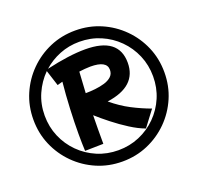

<svg xmlns="http://www.w3.org/2000/svg" viewBox="-125 -876 1023 992"><g transform="rotate(-20 386.0 -380.0)"><path d="M386 -20Q311 -20 246 -48Q181 -76 131.5 -125.5Q82 -175 54 -240Q26 -305 26 -380Q26 -455 54 -520Q82 -585 131.5 -634.5Q181 -684 246 -712Q311 -740 386 -740Q461 -740 526 -712Q591 -684 640.5 -634.5Q690 -585 718 -520Q746 -455 746 -380Q746 -305 718 -240Q690 -175 640.5 -125.5Q591 -76 526 -48Q461 -20 386 -20ZM222 -138Q221 -158 220.5 -181.5Q220 -205 220 -231Q220 -295 223.5 -369.5Q227 -444 234 -514Q219 -510 205 -506L177 -593Q136 -552 112 -497.5Q88 -443 88 -380Q88 -318 111 -264Q134 -210 175 -169Q216 -128 270 -105Q324 -82 386 -82Q448 -82 502 -105Q556 -128 597 -169Q638 -210 661 -264Q684 -318 684 -380Q684 -442 661 -496Q638 -550 597 -591Q556 -632 502 -655Q448 -678 386 -678Q328 -678 277 -657.5Q226 -637 187 -602Q313 -631 401 -631Q585 -631 585 -491Q585 -361 419 -338Q468 -297 519 -270.5Q570 -244 622 -225L557 -139Q519 -153 476.5 -180Q434 -207 394 -238.5Q354 -270 324 -297Q323 -259 323 -220Q323 -181 323 -140ZM396 -538Q381 -538 365.5 -536.5Q350 -535 334 -533Q330 -476 327 -417Q352 -417 379.5 -420Q407 -423 431 -430Q455 -437 470.5 -451Q486 -465 486 -488Q486 -538 396 -538Z"/></g></svg>

Font: Mochiy Pop P One
Style: Regular
Weight: 400
Designer: FONTDASU
Foundry: FONTDASU / Google Inc. / Adobe
Version: Version 2.000